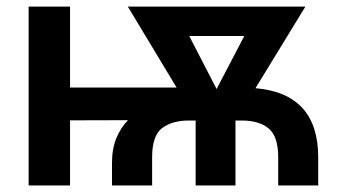

<svg xmlns="http://www.w3.org/2000/svg" viewBox="-20 -566 1041 586"><path d="M321.8 0V-68.4Q321.8 -112.3 335.2 -144.5Q348.6 -176.8 370.6 -199.2L193.8 -198.7V0H67.4V-545.9H193.8V-298.8H519L370.1 -545.9H912.1L759.8 -296.9Q951.2 -280.3 951.2 -85.9V0H829.1V-85.9Q829.1 -149.9 799.8 -174.1Q770.5 -198.2 717.8 -198.2H698.7V0H577.1V-198.2H556.6Q505.9 -198.2 475.1 -175.3Q444.3 -152.3 444.3 -85.9V0ZM641.1 -294.4 725.6 -456.1H557.6Z"/></svg>

Font: Inter SemiBold
Style: Regular
Weight: 600
Designer: Rasmus Andersson
Foundry: rsms
Version: Version 4.001;git-9221beed3